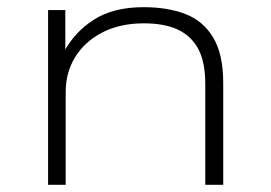

<svg xmlns="http://www.w3.org/2000/svg" viewBox="-20 -515 754 535"><path d="M114 0V-487H162V-368H157Q186 -424 240.5 -459.5Q295 -495 380 -495Q447 -495 496.5 -476Q546 -457 574 -410.5Q602 -364 602 -284V0H552V-281Q552 -342 532.5 -378.5Q513 -415 475.5 -432.5Q438 -450 381 -450Q314 -450 265 -424.5Q216 -399 189.5 -356Q163 -313 163 -258V0Z"/></svg>

Font: Nunito Sans 10pt Expanded ExtraLight
Style: Regular
Weight: 250
Width: 7
Designer: Vernon Adams
Foundry: Vernon Adams
Version: Version 3.101;gftools[0.9.27]